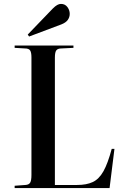

<svg xmlns="http://www.w3.org/2000/svg" viewBox="-20 -963 638 983"><path d="M55 0V-12L110 -16Q128 -17 134.5 -28Q141 -39 141 -67V-669Q141 -694 134.5 -704.5Q128 -715 107 -715L55 -718V-730H356V-718L295 -715Q276 -715 268.5 -705.5Q261 -696 261 -668V-16H375Q423 -16 455 -31Q487 -46 509.5 -86Q532 -126 552 -201H566L541 0ZM129 -776 122 -786 250 -919Q263 -932 273 -937.5Q283 -943 292 -943Q313 -943 325 -927Q337 -911 337 -892Q337 -875 327 -861Q317 -847 294 -838Z"/></svg>

Font: Literata 72pt Medium
Style: Regular
Weight: 500
Designer: Latin by Veronika Burian and Jose Scaglione. Greek by Irene Vlachou. Cyrillic by Vera Evstafieva.
Foundry: TypeTogether
Version: Version 3.002